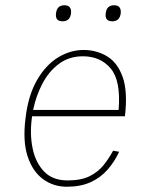

<svg xmlns="http://www.w3.org/2000/svg" viewBox="-20 -700 550 730"><path d="M193 -649Q196 -680 225 -680Q253 -680 250 -649Q246 -619 218 -619Q189 -619 193 -649ZM382 -649Q385 -680 414 -680Q442 -680 439 -649Q435 -619 407 -619Q378 -619 382 -649ZM410 -127 433 -123Q416 -86 389.5 -55.5Q363 -25 325 -7.5Q287 10 234 10Q183 10 143.5 -19Q104 -48 85 -105.5Q66 -163 77 -250Q87 -337 120.5 -395Q154 -453 200.5 -481.5Q247 -510 298 -510Q347 -510 387 -486Q427 -462 446.5 -407Q466 -352 455 -258H102Q101 -254 101 -250Q93 -190 104 -136Q115 -82 147.5 -48Q180 -14 237 -14Q289 -14 321.5 -30.5Q354 -47 374.5 -73Q395 -99 410 -127ZM295 -486Q243 -486 204.5 -457.5Q166 -429 141.5 -382.5Q117 -336 106 -282H431Q440 -393 401 -439.5Q362 -486 295 -486Z"/></svg>

Font: Haskoy Thin
Style: Italic
Weight: 100
Designer: Ertekin Erdin
Foundry: Ertekin Erdin
Version: Version 2.000; ttfautohint (v1.8.4.7-5d5b)